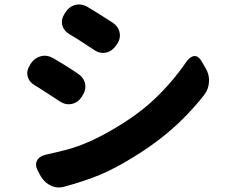

<svg xmlns="http://www.w3.org/2000/svg" viewBox="-20 -795 1040 858"><path d="M272 -739Q289 -766 317 -773Q345 -780 373 -763Q388 -754 410.5 -740Q433 -726 453.5 -713Q474 -700 483 -694Q509 -677 514.5 -649.5Q520 -622 502 -596L499 -592Q481 -566 454 -560Q427 -554 400 -572Q387 -581 365.5 -595Q344 -609 323.5 -622Q303 -635 292 -641Q264 -658 258 -683.5Q252 -709 270 -736ZM151 -28Q135 -56 145 -76.5Q155 -97 186 -104Q231 -114 272 -124.5Q313 -135 357.5 -153Q402 -171 457 -201Q585 -272 667.5 -349.5Q750 -427 812 -518Q831 -544 849.5 -544.5Q868 -545 884 -516L899 -490Q916 -462 914 -429Q912 -396 892 -370Q846 -312 794.5 -261Q743 -210 679.5 -162.5Q616 -115 533 -67Q457 -24 394 -1Q331 22 268 39Q237 48 208.5 35Q180 22 163 -6ZM117 -510Q134 -536 162 -543.5Q190 -551 218 -535Q234 -526 256.5 -512Q279 -498 299.5 -485Q320 -472 328 -466Q354 -449 360 -421.5Q366 -394 348 -367L345 -362Q328 -336 300.5 -330.5Q273 -325 247 -342Q234 -351 212 -365Q190 -379 169.5 -392.5Q149 -406 138 -412Q110 -428 103.5 -454Q97 -480 115 -506Z"/></svg>

Font: Chiron GoRound TC EB
Style: Regular
Weight: 700
Designer: Ryoko NISHIZUKA 西塚涼子 (kana, bopomofo & ideographs); Paul D. Hunt (Latin, Greek & Cyrillic); Sandoll Communications 산돌커뮤니
Foundry: Adobe
Version: Version 1.000;hotconv 1.1.1;makeotfexe 2.6.0